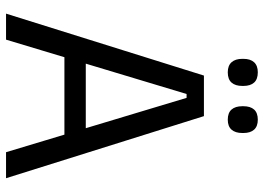

<svg xmlns="http://www.w3.org/2000/svg" viewBox="-136 -716 853 620"><g transform="rotate(90 290.0 -406.5)"><path d="M108.5 0H24.5L224.5 -639H355.5L556 0H472L296.5 -583H284ZM435.5 -188.5H144.5V-257.5H435.5ZM214 -716Q192.5 -716 181.5 -728.2Q170.5 -740.5 170.5 -763V-766.5Q170.5 -789 181.5 -801Q192.5 -813 214 -813Q236.5 -813 247.2 -801Q258 -789 258 -766.5V-763Q258 -740.5 247.2 -728.2Q236.5 -716 214 -716ZM367 -716Q345 -716 334.2 -728.2Q323.5 -740.5 323.5 -763V-766.5Q323.5 -789 334.2 -801Q345 -813 367 -813Q388.5 -813 399.2 -801Q410 -789 410 -766.5V-763Q410 -740.5 399.2 -728.2Q388.5 -716 367 -716Z"/></g></svg>

Font: Anek Kannada Medium
Style: Regular
Weight: 400
Version: Version 1.003